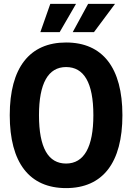

<svg xmlns="http://www.w3.org/2000/svg" viewBox="-20 -956 678 985"><path d="M187 -791H286L370 -936H238ZM353 -791H462L570 -936H432ZM319 9C507 9 608 -121 608 -365C608 -608 507 -738 319 -738C132 -738 30 -609 30 -365C30 -121 131 9 319 9ZM319 -117C228 -117 180 -197 180 -365C180 -528 227 -612 319 -612C410 -612 459 -533 459 -365C459 -203 412 -117 319 -117Z"/></svg>

Font: Mona Sans SemiCondensed
Style: Bold
Weight: 700
Width: 4
Designer: Deni Anggara
Foundry: GitHub
Version: Version 2.000